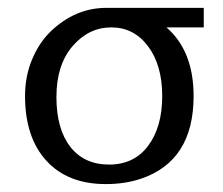

<svg xmlns="http://www.w3.org/2000/svg" viewBox="-20 -460 569 490"><path d="M474.1 -214.8Q474.1 -49.3 339.8 -3.9Q299.3 9.8 250 9.8Q152.8 9.8 98.4 -49.8Q43.9 -109.4 43.9 -214.8Q43.9 -265.6 62 -308.6Q80.1 -351.6 109.4 -379.9Q171.9 -439.5 250 -439.9H500V-390.1H404.8Q474.1 -330.1 474.1 -214.8ZM394 -214.8Q394 -293.5 357.9 -341.8Q321.8 -390.1 264.2 -390.1Q206.5 -390.1 165.3 -342.3Q124 -294.4 124 -212.6Q124 -130.9 159.4 -85.4Q194.8 -40 258.5 -40Q322.3 -40 358.2 -88.1Q394 -136.2 394 -214.8Z"/></svg>

Font: Pfennig
Style: Medium
Weight: 500
Version: Version 20120410 ; ttfautohint (v0.8)